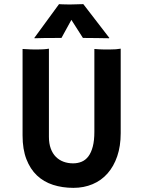

<svg xmlns="http://www.w3.org/2000/svg" viewBox="-20 -886 685 918"><path d="M144 -704.6 262.2 -866.2Q265.6 -865.7 273.4 -865.5Q281.2 -865.2 290 -865Q298.8 -864.7 306.9 -864.7Q314.9 -864.7 319.3 -864.7Q323.2 -864.7 331.8 -865Q340.3 -865.2 349.9 -865.5Q359.4 -865.7 367.4 -866Q375.5 -866.2 378.4 -866.2L502.9 -704.6L501 -703.1Q493.7 -703.1 480 -703.4Q466.3 -703.6 449.2 -703.9Q432.1 -704.1 413.1 -704.3Q394 -704.6 376.5 -704.6L321.3 -791L273.9 -704.6Q228.5 -704.6 194.8 -704.3Q161.1 -704.1 145.5 -703.1ZM87.9 -651.9Q112.8 -650.4 125.5 -649.9Q138.2 -649.4 145 -649.4Q161.1 -649.4 171.6 -649.7Q182.1 -649.9 189.5 -650.4Q196.8 -650.9 202.4 -651.6Q208 -652.3 213.9 -653.3V-231.9Q213.9 -199.7 222.7 -175.8Q231.4 -151.9 247.1 -136.2Q262.7 -120.6 283.7 -112.8Q304.7 -105 329.6 -105Q351.6 -105 370.4 -112.8Q389.2 -120.6 402.6 -138.4Q416 -156.2 423.6 -185.1Q431.2 -213.9 431.2 -256.3V-651.9Q442.9 -650.9 451.9 -650.4Q460.9 -649.9 469 -649.7Q477.1 -649.4 485.1 -649.4Q493.2 -649.4 503.4 -649.4Q522 -649.4 533.9 -650.4Q545.9 -651.4 557.1 -653.3V-249.5Q557.1 -187.5 540.5 -138.9Q523.9 -90.3 494.1 -56.6Q464.4 -22.9 422.6 -5.4Q380.9 12.2 331.1 12.2Q278.3 12.2 233.6 -2.2Q189 -16.6 156.7 -47.1Q124.5 -77.6 106.2 -125Q87.9 -172.4 87.9 -238.3Z"/></svg>

Font: Hammersmith One
Style: Regular
Weight: 400
Designer: Nicole Fally
Foundry: Nicole Fally
Version: Version 1.002